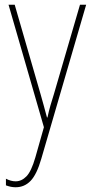

<svg xmlns="http://www.w3.org/2000/svg" viewBox="-20 -547 390 809"><path d="M16 -527H42L151 -150Q160 -118 165 -100Q170 -82 172.5 -72Q175 -62 178 -52H180Q186 -80 192.5 -102.5Q199 -125 207 -150L317 -527H343L154 122Q135 188 109 215Q83 242 46 242Q35 242 25.5 240Q16 238 5 234V206Q26 217 46 217Q71 217 91.5 196Q112 175 129 116L165 -11Z"/></svg>

Font: Noto Sans Khmer Condensed Thin
Style: Regular
Weight: 100
Width: 3
Designer: Danh Hong and the Monotype Design Team
Foundry: Monotype Imaging Inc.
Version: Version 2.004; ttfautohint (v1.8.4.7-5d5b)